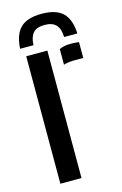

<svg xmlns="http://www.w3.org/2000/svg" viewBox="-118 -821 556 873"><g transform="rotate(-15 159.5 -384.0)"><path d="M170.5 -768.5Q238.5 -768.5 270.2 -737.5Q302 -706.5 305 -640H242.5Q242 -677.5 224.8 -696.8Q207.5 -716 170.5 -716Q132 -716 115.8 -696.2Q99.5 -676.5 98.5 -640H35.5Q39 -706.5 70.8 -737.5Q102.5 -768.5 170.5 -768.5ZM53.5 0V-600H153V0ZM209.5 -518.5V-592Q230 -602.5 262.5 -602.5Q272.5 -602.5 282.8 -602Q293 -601.5 302 -600V-525.5H263.5Q231 -525.5 209.5 -518.5Z"/></g></svg>

Font: Big Shoulders Stencil Text Thin SemiBold
Style: Regular
Weight: 600
Version: Version 2.001